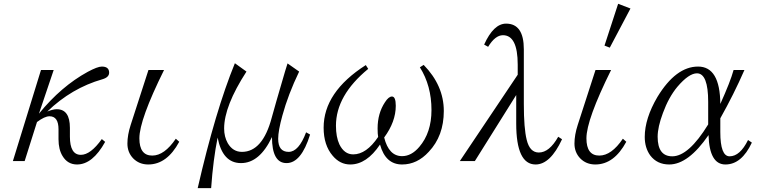

<svg xmlns="http://www.w3.org/2000/svg" viewBox="-20 -850 4020 1011"><path d="M262.7 -481.4 185.1 -251.5Q301.8 -395 441.9 -471.7Q493.7 -499.5 516.1 -499.5Q554.7 -499.5 554.7 -467.3Q554.7 -442.9 519 -432.6Q356.9 -386.2 229 -262.7Q258.8 -274.9 278.8 -274.9Q348.1 -274.9 348.1 -176.8V-130.9Q348.1 -34.7 405.8 -34.7Q457 -34.7 516.1 -117.7L533.7 -103Q467.8 16.1 385.7 16.1Q335.9 16.1 309.1 -28.8Q288.1 -63.5 288.1 -116.7V-168.9Q288.1 -237.8 240.7 -237.8Q215.3 -237.8 174.8 -207.5L109.9 -2H47.9L195.8 -481.4Z M761.7 -481.4H843.8Q713.9 -219.2 713.9 -121.6Q713.9 -30.8 781.7 -30.8Q845.7 -30.8 905.8 -119.6L923.8 -103.5Q859.4 16.1 760.7 16.1Q712.4 16.1 680.7 -16.6Q650.9 -48.3 650.9 -93.8Q650.9 -139.2 668 -191.9Z M1021 140.6Q1114.3 -266.6 1216.8 -517.1L1277.8 -473.1Q1160.2 -291.5 1160.2 -173.3Q1160.2 -129.9 1179.2 -96.2Q1206.1 -50.3 1253.9 -50.3Q1363.3 -50.3 1411.1 -231.4Q1425.8 -286.1 1481 -474.1L1494.1 -516.1L1555.2 -473.1Q1497.1 -352.5 1466.8 -241.2Q1444.8 -161.6 1444.8 -119.1Q1444.8 -50.3 1500 -50.3Q1553.2 -50.3 1591.8 -153.3L1612.8 -141.6Q1566.4 8.8 1488.8 8.8Q1412.1 8.8 1412.1 -128.4Q1347.2 8.8 1249 8.8Q1151.4 8.8 1126 -125.5Q1102.5 -10.3 1091.8 140.6Z M1918.9 -487.3Q1749 -347.7 1749 -188Q1749 -128.9 1767.1 -89.8Q1793 -37.1 1839.8 -37.1Q1909.2 -37.1 1971.2 -128.9Q1968.3 -143.6 1968.3 -173.8Q1968.3 -253.4 2007.3 -312Q2026.4 -341.8 2043.9 -341.8Q2064 -341.8 2064 -293Q2064 -209 2002.9 -126Q2027.3 -27.8 2097.2 -27.8Q2146.5 -27.8 2188 -76.7Q2252 -151.4 2252 -270.5Q2252 -398.9 2190.9 -495.6L2210.9 -508.3Q2316.9 -399.4 2316.9 -265.6Q2316.9 -134.3 2237.8 -50.8Q2176.8 16.1 2097.2 16.1Q2009.8 16.1 1981 -88.9Q1910.6 16.1 1824.2 16.1Q1770.5 16.1 1731.9 -29.8Q1684.1 -85.4 1684.1 -177.7Q1684.1 -365.2 1906.2 -507.3ZM1918.9 -487.3Q1749 -347.7 1749 -188Q1749 -128.9 1767.1 -89.8Q1793 -37.1 1839.8 -37.1Q1909.2 -37.1 1971.2 -128.9Q1968.3 -143.6 1968.3 -173.8Q1968.3 -253.4 2007.3 -312Q2026.4 -341.8 2043.9 -341.8Q2064 -341.8 2064 -293Q2064 -209 2002.9 -126Q2027.3 -27.8 2097.2 -27.8Q2146.5 -27.8 2188 -76.7Q2252 -151.4 2252 -270.5Q2252 -398.9 2190.9 -495.6L2210.9 -508.3Q2316.9 -399.4 2316.9 -265.6Q2316.9 -134.3 2237.8 -50.8Q2176.8 16.1 2097.2 16.1Q2009.8 16.1 1981 -88.9Q1910.6 16.1 1824.2 16.1Q1770.5 16.1 1731.9 -29.8Q1684.1 -85.4 1684.1 -177.7Q1684.1 -365.2 1906.2 -507.3Z M2706.1 -456.5V-509.3Q2706.1 -664.6 2628.4 -664.6Q2587.4 -664.6 2550.3 -603.5L2529.3 -615.2Q2579.1 -725.6 2645 -725.6Q2738.3 -725.6 2738.3 -590.3V-301.8Q2738.3 -173.8 2753.4 -113.8Q2769.5 -46.9 2817.4 -46.9Q2872.6 -46.9 2919.4 -129.9L2939.5 -116.7Q2877.9 16.1 2800.3 16.1Q2698.2 16.1 2698.2 -199.7V-349.6L2480.5 -2H2401.4Z M3115.7 -481.4H3197.8Q3067.9 -219.2 3067.9 -121.6Q3067.9 -30.8 3135.7 -30.8Q3199.7 -30.8 3259.8 -119.6L3277.8 -103.5Q3213.4 16.1 3114.7 16.1Q3066.4 16.1 3034.7 -16.6Q3004.9 -48.3 3004.9 -93.8Q3004.9 -139.2 3022 -191.9ZM3234.9 -830.1 3299.8 -805.2 3190.9 -599.1 3163.1 -609.9Z M3939 -99.1Q3885.3 16.1 3799.8 16.1Q3715.3 16.1 3710.9 -138.7Q3604.5 16.1 3503.9 16.1Q3439.9 16.1 3403.8 -31.7Q3375 -71.8 3375 -128.9Q3375 -226.1 3441.9 -339.8Q3539.1 -499.5 3655.8 -499.5Q3771.5 -499.5 3772.9 -302.7Q3825.7 -419.4 3842.8 -481.4H3899.9Q3843.8 -353 3772.9 -227.1V-154.8Q3772.9 -26.9 3821.8 -26.9Q3876.5 -26.9 3918.9 -112.8ZM3709 -194.8V-313.5Q3709 -463.9 3649.9 -463.9Q3607.4 -463.9 3546.9 -393.1Q3501 -337.9 3470.7 -254.9Q3442.9 -180.7 3442.9 -129.9Q3442.9 -26.9 3520 -26.9Q3606 -26.9 3709 -194.8Z"/></svg>

Font: I.MingCP
Style: Regular
Weight: 400
Designer: I.Font Project
Version: Version 8.000; Sep 06, 2022